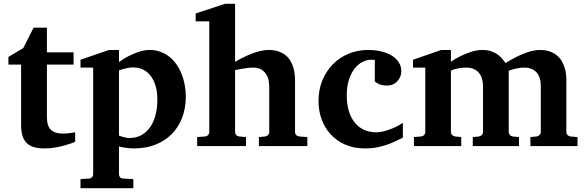

<svg xmlns="http://www.w3.org/2000/svg" viewBox="-20 -760 3053 999"><path d="M371.1 -22Q347.7 -12.2 321.3 -4.9Q298.8 2 270.3 7.1Q241.7 12.2 210.9 12.2Q177.7 12.2 154.5 4.9Q131.3 -2.4 116.9 -17.8Q102.5 -33.2 96.2 -56.2Q89.8 -79.1 89.8 -110.8V-423.8H23.9V-463.9L101.1 -509.8L154.8 -616.2H224.1V-487.8H362.8V-423.8H224.1V-151.9Q224.1 -104 245.1 -84.5Q266.1 -64.9 306.2 -64.9Q317.9 -64.9 329.6 -65.9Q341.3 -66.9 350.6 -68.4Q361.3 -69.8 371.1 -71.8Z M798.8 -243.2Q798.8 -275.9 791.3 -306.2Q783.7 -336.4 768.3 -359.1Q752.9 -381.8 729.2 -395.5Q705.6 -409.2 672.9 -409.2Q659.7 -409.2 646.7 -406.7Q633.8 -404.3 623 -401.4Q610.4 -397.9 599.1 -394V-54.2Q608.9 -50.3 618.7 -47.9Q627 -45.4 636.2 -43.7Q645.5 -42 653.8 -42Q689.9 -42 717 -57.6Q744.1 -73.2 762.5 -100.3Q780.8 -127.4 789.8 -164.3Q798.8 -201.2 798.8 -243.2ZM946.8 -257.8Q946.8 -197.3 927.7 -147.5Q908.7 -97.7 873.5 -62.3Q838.4 -26.9 788.6 -7.3Q738.8 12.2 676.8 12.2Q661.6 12.2 647.9 10.7Q634.3 9.3 623 7.3Q610.4 5.4 599.1 2V146Q599.1 155.8 605.2 162.4Q611.3 168.9 621.1 168.9L673.8 171.9V219.2H398.9V171.9L442.9 168.9Q452.1 168.9 458.5 162.4Q464.8 155.8 464.8 146V-408.2H398.9V-449.2L546.9 -500H599.1V-437Q622.6 -454.6 649.4 -468.3Q672.4 -480 700.7 -490Q729 -500 759.8 -500Q790 -500 815.9 -490.2Q841.8 -480.5 862.5 -463.6Q883.3 -446.8 899.2 -423.6Q915 -400.4 925.5 -373.5Q936 -346.7 941.4 -317.1Q946.8 -287.6 946.8 -257.8Z M1327.1 0V-46.9L1358.9 -49.8Q1368.2 -50.8 1374.5 -57.4Q1380.9 -64 1380.9 -73.2V-309.1Q1380.9 -321.3 1378.2 -338.4Q1375.5 -355.5 1366.7 -370.8Q1357.9 -386.2 1341.3 -397.2Q1324.7 -408.2 1296.9 -408.2Q1281.7 -408.2 1265.4 -406Q1249 -403.8 1234.9 -401.4Q1218.8 -398.4 1203.1 -395V-73.2Q1203.1 -64 1209.5 -57.4Q1215.8 -50.8 1225.1 -49.8L1259.8 -46.9V0H1005.9V-46.9L1046.9 -49.8Q1056.2 -50.8 1062.5 -57.4Q1068.8 -64 1068.8 -73.2V-648.9H998V-689.9L1150.9 -740.2H1203.1V-438Q1231 -455.1 1261.2 -468.8Q1273.9 -474.6 1288.3 -480.2Q1302.7 -485.8 1317.6 -490.2Q1332.5 -494.6 1347.9 -497.3Q1363.3 -500 1377.9 -500Q1407.2 -500 1429 -492.4Q1450.7 -484.9 1466.1 -472.4Q1481.4 -460 1491 -443.6Q1500.5 -427.2 1505.9 -409.7Q1511.2 -392.1 1513.2 -374.8Q1515.1 -357.4 1515.1 -342.8V-73.2Q1515.1 -64 1521.5 -57.4Q1527.8 -50.8 1537.1 -49.8L1579.1 -46.9V0Z M2076.2 -43.9Q2063.5 -38.1 2045.2 -28.8Q2026.9 -19.5 2002.7 -10.3Q1978.5 -1 1947.8 5.6Q1917 12.2 1878.9 12.2Q1820.3 12.2 1775.4 -7.8Q1730.5 -27.8 1699.7 -61.8Q1668.9 -95.7 1653.1 -140.1Q1637.2 -184.6 1637.2 -233.9Q1637.2 -293 1657.5 -342Q1677.7 -391.1 1712.6 -426.3Q1747.6 -461.4 1794.4 -480.7Q1841.3 -500 1895 -500Q1934.6 -500 1966.3 -491.9Q1998 -483.9 2020.8 -469.2Q2043.5 -454.6 2055.7 -434.3Q2067.9 -414.1 2067.9 -390.1Q2067.9 -373 2061.8 -359.4Q2055.7 -345.7 2045.9 -335.7Q2036.1 -325.7 2023.4 -320.3Q2010.7 -314.9 1997.1 -314.9Q1981.4 -314.9 1970.9 -316.9Q1960.4 -318.8 1953.1 -322Q1945.8 -325.2 1940.4 -328.9Q1935.1 -332.5 1930.2 -335.9V-448.2Q1923.8 -448.2 1920.2 -448.7Q1916.5 -449.2 1911.1 -449.2Q1888.2 -449.2 1865.5 -437.5Q1842.8 -425.8 1824.7 -402.6Q1806.6 -379.4 1795.4 -344.5Q1784.2 -309.6 1784.2 -263.2Q1784.2 -219.2 1794.7 -183.8Q1805.2 -148.4 1824.7 -123.5Q1844.2 -98.6 1872.6 -85.2Q1900.9 -71.8 1936 -71.8Q1959 -71.8 1981.9 -78.1Q2004.9 -84.5 2024.2 -92.8Q2043.5 -101.1 2057.4 -109.1Q2071.3 -117.2 2076.2 -121.1Z M2739.7 0V-46.9L2771 -49.8Q2779.8 -50.8 2786.9 -57.4Q2793.9 -64 2793.9 -73.2V-314Q2793.9 -332 2789.6 -349.1Q2785.2 -366.2 2775.1 -379.4Q2765.1 -392.6 2748.5 -400.4Q2731.9 -408.2 2707 -408.2Q2690.9 -408.2 2676.5 -405.5Q2662.1 -402.8 2650.9 -399.9Q2638.2 -396.5 2627 -392.1V-73.2Q2627 -64 2633.3 -57.4Q2639.6 -50.8 2648.9 -49.8L2680.2 -46.9V0H2439.9V-46.9L2470.7 -49.8Q2480 -50.8 2486.6 -57.4Q2493.2 -64 2493.2 -73.2V-314Q2493.2 -332 2488.3 -349.1Q2483.4 -366.2 2473.1 -379.4Q2462.9 -392.6 2446.5 -400.4Q2430.2 -408.2 2406.7 -408.2Q2386.2 -408.2 2370.8 -405.5Q2355.5 -402.8 2345.7 -399.9Q2334 -396.5 2326.2 -392.1V-73.2Q2326.2 -64 2333 -57.4Q2339.8 -50.8 2349.1 -49.8L2379.9 -46.9V0H2133.8V-46.9L2170.9 -49.8Q2180.2 -50.8 2186.5 -57.4Q2192.9 -64 2192.9 -73.2V-408.2H2128.9V-449.2L2275.9 -500H2326.2V-439Q2351.6 -456.1 2378.9 -469.2Q2402.3 -480.5 2431.4 -490.2Q2460.4 -500 2489.7 -500Q2518.1 -500 2538.1 -492.4Q2558.1 -484.9 2572 -474.4Q2585.9 -463.9 2595 -452.1Q2604 -440.4 2610.8 -432.1Q2640.1 -450.7 2670.4 -465.8Q2683.6 -472.2 2698.2 -478.3Q2712.9 -484.4 2728.3 -489.3Q2743.7 -494.1 2759 -497.1Q2774.4 -500 2789.1 -500Q2819.3 -500 2841.3 -491.9Q2863.3 -483.9 2878.7 -470.7Q2894 -457.5 2903.3 -441.2Q2912.6 -424.8 2918 -407.7Q2923.3 -390.6 2925 -374.8Q2926.8 -358.9 2926.8 -347.2V-73.2Q2926.8 -64 2933.3 -57.4Q2939.9 -50.8 2948.7 -49.8L2984.9 -46.9V0Z"/></svg>

Font: Charis SIL Cyr
Style: Bold
Weight: 700
Foundry: SIL International
Version: Version 5.000